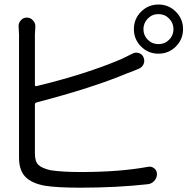

<svg xmlns="http://www.w3.org/2000/svg" viewBox="-20 -826 852 862"><path d="M144.5 -366.2Q136.7 -364.3 136.7 -356.4V-137.7Q136.7 -100.6 152.8 -85.4Q168.9 -70.3 208 -61.5Q259.8 -53.7 342.8 -53.7Q518.6 -53.7 644.5 -77.1Q660.2 -80.1 672.4 -70.3Q684.6 -60.5 684.6 -44.9Q684.6 -27.3 672.9 -14.2Q661.1 -1 643.6 1Q504.9 16.6 339.8 16.6Q235.4 16.6 181.6 7.8Q122.1 -2.9 93.8 -32.2Q65.4 -61.5 65.4 -119.1V-670.9L63.5 -709Q63.5 -723.6 73.2 -734.4Q84 -747.1 100.6 -747.1Q117.2 -747.1 127.9 -734.4Q138.7 -723.6 138.7 -708L136.7 -670.9V-445.3Q136.7 -437.5 144.5 -439.5Q366.2 -493.2 524.4 -560.5Q549.8 -572.3 574.2 -585Q587.9 -592.8 603 -587.9Q618.2 -583 624 -569.3Q630.9 -553.7 625 -539.1Q619.1 -524.4 603.5 -517.6Q569.3 -502.9 548.8 -496.1Q398.4 -432.6 144.5 -366.2ZM691.4 -627.9Q719.7 -627.9 739.3 -647.5Q758.8 -667 758.8 -694.8Q758.8 -722.7 739.3 -742.7Q719.7 -762.7 691.4 -762.7Q663.1 -762.7 643.6 -742.7Q624 -722.7 624 -694.8Q624 -667 643.6 -647.5Q663.1 -627.9 691.4 -627.9ZM691.4 -805.7Q737.3 -805.7 769.5 -773.4Q801.8 -741.2 801.8 -695.3Q801.8 -649.4 769.5 -617.2Q737.3 -585 691.4 -585Q645.5 -585 613.3 -617.2Q581.1 -649.4 581.1 -695.3Q581.1 -741.2 613.3 -773.4Q645.5 -805.7 691.4 -805.7Z"/></svg>

Font: Gen Jyuu Gothic P Normal
Style: Regular
Weight: 300
Designer: [Source Han Sans]
Ryoko NISHIZUKA  (kana & ideographs); Paul D. Hunt (Latin, Greek & Cyrillic); Wenlong ZHANG  (bopomofo
Version: Version 1.002.20150607